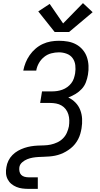

<svg xmlns="http://www.w3.org/2000/svg" viewBox="-20 -1004 640 1229"><path d="M163 205Q143 205 123 202.5Q103 200 85 192.5Q67 185 52.5 173Q38 161 29 143.5Q20 126 18.5 106Q17 86 21 66Q24 45 34 24.5Q44 4 60 -12Q76 -28 95.5 -39Q115 -50 136 -57Q157 -64 178 -67.5Q199 -71 220 -72Q241 -73 262.5 -73.5Q284 -74 305 -78.5Q326 -83 346.5 -92.5Q367 -102 383 -118Q399 -134 408 -154.5Q417 -175 421 -195Q424 -215 423.5 -234.5Q423 -254 417.5 -272Q412 -290 401 -304.5Q390 -319 374 -328.5Q358 -338 339 -341.5Q320 -345 301 -345H237L249 -419H313Q330 -419 346.5 -421.5Q363 -424 379.5 -430Q396 -436 410.5 -446.5Q425 -457 436 -471Q447 -485 452.5 -501.5Q458 -518 461 -535Q465 -561 462 -586.5Q459 -612 445 -631.5Q431 -651 407 -660Q383 -669 357 -669Q333 -669 308 -662.5Q283 -656 262.5 -639.5Q242 -623 229 -600Q216 -577 212 -552H129Q134 -578 144 -603Q154 -628 170 -651Q186 -674 207.5 -692.5Q229 -711 254 -722.5Q279 -734 305 -738.5Q331 -743 357 -743Q387 -743 415 -738Q443 -733 467 -720Q491 -707 509 -686Q527 -665 536 -639Q545 -613 546.5 -584Q548 -555 543 -526Q539 -502 530 -478Q521 -454 503.5 -435Q486 -416 463.5 -402.5Q441 -389 417 -380Q443 -368 463 -347.5Q483 -327 493.5 -300Q504 -273 505.5 -243Q507 -213 502 -183Q499 -165 494 -147.5Q489 -130 480.5 -113.5Q472 -97 460 -82Q448 -67 433 -55Q418 -43 401.5 -33.5Q385 -24 367.5 -17.5Q350 -11 332.5 -7.5Q315 -4 297 -2.5Q279 -1 261 -0.5Q243 0 225.5 1Q208 2 190 5Q172 8 154.5 15Q137 22 122 35Q107 48 104 66Q102 79 104.5 92.5Q107 106 115.5 115Q124 124 137 127.5Q150 131 163 131H222V205ZM330 -799 225 -931 298 -979 384 -854 511 -984 573 -926 422 -799Z"/></svg>

Font: Iosevka Curly Extended
Style: Italic
Weight: 400
Width: 7
Italic angle: -9°
Monospace: yes
Designer: Belleve Invis
Foundry: Belleve Invis
Version: Version 11.1.0; ttfautohint (v1.8.3)